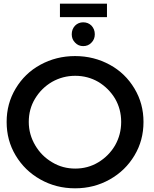

<svg xmlns="http://www.w3.org/2000/svg" viewBox="-20 -1012 837 1041"><path d="M575 -661C518 -692 456 -708 387 -708C318 -708 256 -692 199 -661C142 -630 98 -587 65 -532C32 -477 16 -417 16 -351C16 -284 32 -224 65 -169C98 -114 142 -71 199 -39C256 -7 318 9 387 9C456 9 518 -7 575 -39C632 -71 676 -114 709 -169C742 -224 758 -284 758 -351C758 -417 742 -477 709 -532C676 -587 632 -630 575 -661ZM262 -568C301 -590 343 -601 388 -601C433 -601 475 -590 513 -568C551 -545 581 -515 604 -477C626 -439 637 -397 637 -351C637 -305 626 -263 604 -224C581 -185 551 -155 513 -132C475 -109 433 -98 388 -98C343 -98 301 -109 263 -132C224 -155 194 -185 171 -224C148 -263 136 -305 136 -351C136 -397 147 -439 170 -477C193 -515 223 -545 262 -568ZM476 -873C464 -885 449 -891 431 -891C414 -891 399 -885 387 -873C375 -860 369 -845 369 -826C369 -808 375 -793 387 -781C399 -768 414 -762 431 -762C449 -762 464 -768 476 -781C488 -793 494 -808 494 -826C494 -845 488 -860 476 -873ZM305 -992V-919H560V-992Z"/></svg>

Font: Argentum Sans
Style: Regular
Weight: 400
Designer: Julieta Ulanovsky
Foundry: Julieta Ulanovsky
Version: Version 5.001;March 29, 2019;FontCreator 11.5.0.2425 64-bit